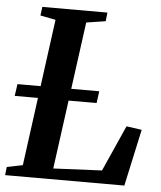

<svg xmlns="http://www.w3.org/2000/svg" viewBox="-59 -789 702 835"><g transform="rotate(5 292.0 -371.5)"><path d="M-5.5 0 -1.5 -36 67.5 -50 154 -692 87 -705 92 -743H376L372 -705L288 -692L200.5 -47L412.5 -57L502 -257.5L569 -248L515 0ZM6 -347 13.5 -399H370.5L363.5 -347Z"/></g></svg>

Font: Merriweather 60pt SemiBold
Style: Italic
Weight: 600
Italic angle: -7.8°
Version: Version 2.101